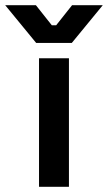

<svg xmlns="http://www.w3.org/2000/svg" viewBox="-89 -718 415 738"><path d="M61 0V-494H176V0ZM50 -553 -69 -698H49L110 -621H127L188 -698H306L187 -553Z"/></svg>

Font: Space Grotesk Frontify SemiBold
Style: Regular
Weight: 600
Designer: Florian Karsten
Version: Version 2.000